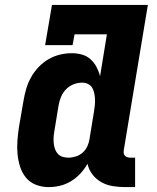

<svg xmlns="http://www.w3.org/2000/svg" viewBox="-20 -755 640 783"><path d="M178 8Q151 8 126.5 -1.5Q102 -11 86 -30.5Q70 -50 62 -75Q54 -100 51.5 -126.5Q49 -153 51 -180.5Q53 -208 57 -235L76 -345Q80 -369 87 -393Q94 -417 106.5 -439.5Q119 -462 137 -481Q155 -500 177 -513Q199 -526 223.5 -532Q248 -538 273 -538Q294 -538 314 -532.5Q334 -527 349 -513.5Q364 -500 373.5 -482Q383 -464 388 -444L416 -615H284L276 -571H164L192 -735H583L485 -144Q484 -137 484.5 -131Q485 -125 489 -120.5Q493 -116 499 -114Q505 -112 511 -112H531V8H491Q465 8 440 4Q415 0 393.5 -12Q372 -24 357 -43.5Q342 -63 337 -87Q325 -66 308 -47.5Q291 -29 269.5 -16Q248 -3 225 2.5Q202 8 178 8ZM259 -112Q274 -112 289.5 -117Q305 -122 317 -132.5Q329 -143 336 -158Q343 -173 345 -188L363 -298Q365 -311 366.5 -324Q368 -337 367.5 -349.5Q367 -362 364.5 -374.5Q362 -387 356 -397Q350 -407 339 -412.5Q328 -418 315 -418Q297 -418 279.5 -411Q262 -404 249 -390.5Q236 -377 229 -360Q222 -343 219 -326L201 -216Q199 -204 198.5 -191.5Q198 -179 199.5 -167.5Q201 -156 205 -145.5Q209 -135 216.5 -127Q224 -119 235.5 -115.5Q247 -112 259 -112Z"/></svg>

Font: Iosevka Curly Slab HvEx
Style: Italic
Weight: 900
Width: 7
Italic angle: -9°
Monospace: yes
Designer: Belleve Invis
Foundry: Belleve Invis
Version: Version 11.1.0; ttfautohint (v1.8.3)